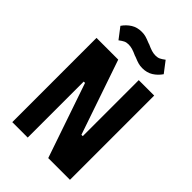

<svg xmlns="http://www.w3.org/2000/svg" viewBox="-263 -1018 1125 1125"><g transform="rotate(45 300.0 -455.5)"><path d="M200 -464H189V0H61V-698H241L400 -234H411V-698H539V0H359ZM307 -779 299 -782 295 -783Q271 -794 254.5 -799Q238 -804 221 -804Q204 -804 191.5 -798Q179 -792 162 -779L110 -847Q130 -876 158 -893.5Q186 -911 224 -911Q243 -911 258.5 -906.5Q274 -902 293 -894L301 -891L305 -890Q329 -879 345.5 -874Q362 -869 379 -869Q396 -869 408.5 -875Q421 -881 438 -894L490 -826Q470 -797 442 -779.5Q414 -762 376 -762Q357 -762 341.5 -766.5Q326 -771 307 -779Z"/></g></svg>

Font: iA Writer Mono V
Style: Regular
Weight: 400
Designer: Mike Abbink, Paul van der Laan, Pieter van Rosmalen
Foundry: Bold Monday
Version: Version 2.000